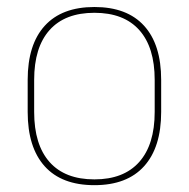

<svg xmlns="http://www.w3.org/2000/svg" viewBox="-20 -517 539 548"><path d="M249.5 11.5Q156 11.5 107.5 -42.5Q59 -96.5 59 -197.5V-289Q59 -390 107.8 -443.5Q156.5 -497 249.5 -497Q342.5 -497 391.2 -443.5Q440 -390 440 -289V-197.5Q440 -96.5 391.2 -42.5Q342.5 11.5 249.5 11.5ZM249.5 -5Q333 -5 377.2 -54.5Q421.5 -104 421.5 -197.5V-289Q421.5 -382 377.5 -431.2Q333.5 -480.5 249.5 -480.5Q165.5 -480.5 121.5 -431.2Q77.5 -382 77.5 -289V-197.5Q77.5 -104 121.5 -54.5Q165.5 -5 249.5 -5Z"/></svg>

Font: Anek Kannada Medium Thin
Style: Regular
Weight: 250
Version: Version 1.003